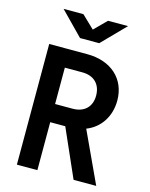

<svg xmlns="http://www.w3.org/2000/svg" viewBox="-137 -1036 874 1122"><g transform="rotate(15 300.0 -475.0)"><path d="M242 -810H358L495 -950H374L301 -877L225 -950H105ZM77 0H201V-290H292L420 0H557L414 -308C495 -339 547 -416 547 -513C547 -644 452 -730 307 -730H77ZM201 -400V-620H307C377 -620 420 -578 420 -509C420 -441 377 -400 307 -400Z"/></g></svg>

Font: JetBrains Mono
Style: Bold
Weight: 558
Monospace: yes
Designer: Philipp Nurullin, Konstantin Bulenkov
Foundry: JetBrains
Version: Version 2.305